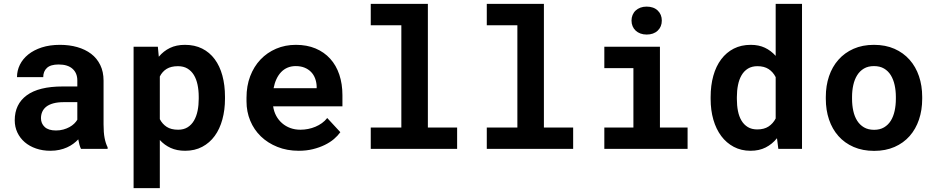

<svg xmlns="http://www.w3.org/2000/svg" viewBox="-20 -770 4841 993"><path d="M398.9 0Q394 -9.8 390.6 -22.5Q387.2 -35.2 384.8 -49.3Q373.5 -37.1 358.9 -26.4Q344.2 -15.6 326.4 -7.6Q308.6 0.5 287.1 5.1Q265.6 9.8 240.7 9.8Q200.2 9.8 166.3 -2Q132.3 -13.7 107.9 -34.7Q83.5 -55.7 69.8 -84.7Q56.2 -113.8 56.2 -147.9Q56.2 -231.4 118.4 -277.1Q180.7 -322.8 304.2 -322.8H379.9V-354Q379.9 -392.1 355 -414.3Q330.1 -436.5 283.2 -436.5Q241.7 -436.5 222.7 -418.7Q203.6 -400.9 203.6 -371.1H67.9Q67.9 -404.8 82.8 -435.1Q97.7 -465.3 126.2 -488.3Q154.8 -511.2 196 -524.7Q237.3 -538.1 290.5 -538.1Q338.4 -538.1 379.6 -526.4Q420.9 -514.6 451.2 -491.7Q481.4 -468.8 498.5 -433.8Q515.6 -398.9 515.6 -353V-126.5Q515.6 -84 521 -56.2Q526.4 -28.3 536.6 -8.3V0ZM269.5 -95.2Q290 -95.2 307.6 -100.1Q325.2 -105 339.4 -112.8Q353.5 -120.6 363.8 -130.6Q374 -140.6 379.9 -150.9V-241.7H310.5Q278.8 -241.7 256.3 -235.6Q233.9 -229.5 219.7 -218.5Q205.6 -207.5 198.7 -192.1Q191.9 -176.8 191.9 -158.7Q191.9 -131.3 211.2 -113.3Q230.5 -95.2 269.5 -95.2Z M1143.6 -259.3Q1143.6 -201.7 1130.1 -152.3Q1116.7 -103 1090.6 -67.1Q1064.5 -31.2 1025.9 -10.7Q987.3 9.8 937.5 9.8Q895 9.8 862.8 -4.9Q830.6 -19.5 806.6 -45.9V203.1H670.9V-528.3H796.4L801.3 -476.6Q825.7 -505.9 858.9 -522Q892.1 -538.1 936.5 -538.1Q986.8 -538.1 1025.4 -518.8Q1064 -499.5 1090.3 -464.1Q1116.7 -428.7 1130.1 -379.2Q1143.6 -329.6 1143.6 -269.5ZM1007.8 -269.5Q1007.8 -302.7 1001.7 -331.8Q995.6 -360.8 982.7 -382.1Q969.7 -403.3 949.5 -415.5Q929.2 -427.7 900.4 -427.7Q864.7 -427.7 842 -413.8Q819.3 -399.9 806.6 -374.5V-153.8Q819.3 -128.9 842 -114Q864.7 -99.1 901.4 -99.1Q930.2 -99.1 950.4 -111.8Q970.7 -124.5 983.4 -146.5Q996.1 -168.5 1002 -197.5Q1007.8 -226.6 1007.8 -259.3Z M1525.4 9.8Q1464.4 9.8 1414.6 -10.3Q1364.7 -30.3 1329.1 -64.7Q1293.5 -99.1 1274.2 -145.8Q1254.9 -192.4 1254.9 -245.6V-265.1Q1254.9 -325.7 1273.9 -375.7Q1293 -425.8 1327.1 -461.9Q1361.3 -498 1408.2 -518.1Q1455.1 -538.1 1510.3 -538.1Q1567.4 -538.1 1612.1 -519.3Q1656.7 -500.5 1687.7 -466.3Q1718.8 -432.1 1734.9 -384Q1751 -335.9 1751 -277.8V-220.2H1392.6Q1396.5 -193.4 1408.4 -171.1Q1420.4 -148.9 1439 -132.8Q1457.5 -116.7 1481.4 -107.9Q1505.4 -99.1 1533.7 -99.1Q1553.7 -99.1 1573.5 -103Q1593.3 -106.9 1611.3 -114.5Q1629.4 -122.1 1645 -133.3Q1660.6 -144.5 1672.4 -159.7L1740.2 -86.4Q1727.5 -68.4 1707.3 -51Q1687 -33.7 1659.4 -20.3Q1631.8 -6.8 1598.1 1.5Q1564.5 9.8 1525.4 9.8ZM1509.3 -428.2Q1486.3 -428.2 1467.3 -420.2Q1448.2 -412.1 1433.8 -397Q1419.4 -381.8 1409.7 -360.8Q1399.9 -339.8 1395 -314H1617.7V-324.7Q1616.7 -346.2 1609.4 -365.2Q1602.1 -384.3 1588.4 -398.2Q1574.7 -412.1 1554.9 -420.2Q1535.2 -428.2 1509.3 -428.2Z M1897.5 -750H2192.9V-110.4H2344.2V0H1897.5V-110.4H2055.7V-639.2H1897.5Z M2497.6 -750H2793V-110.4H2944.3V0H2497.6V-110.4H2655.8V-639.2H2497.6Z M3105.5 -528.3H3393.1V-110.4H3536.1V0H3105.5V-110.4H3255.9V-417.5H3105.5ZM3246.1 -663.6Q3246.1 -679.2 3251.7 -692.6Q3257.3 -706.1 3267.6 -715.6Q3277.8 -725.1 3292.2 -730.5Q3306.6 -735.8 3324.2 -735.8Q3360.4 -735.8 3381.6 -715.6Q3402.8 -695.3 3402.8 -663.6Q3402.8 -631.8 3381.6 -611.6Q3360.4 -591.3 3324.2 -591.3Q3306.6 -591.3 3292.2 -596.7Q3277.8 -602.1 3267.6 -611.6Q3257.3 -621.1 3251.7 -634.5Q3246.1 -647.9 3246.1 -663.6Z M3655.3 -268.1Q3655.3 -328.1 3669.2 -377.9Q3683.1 -427.7 3710 -463.4Q3736.8 -499 3775.1 -518.6Q3813.5 -538.1 3862.8 -538.1Q3904.3 -538.1 3935.8 -523.2Q3967.3 -508.3 3991.7 -481V-750H4127.9V0H4005.4L3998.5 -55.2Q3973.6 -24.4 3939.9 -7.3Q3906.2 9.8 3861.8 9.8Q3813.5 9.8 3775.1 -10.5Q3736.8 -30.8 3710.2 -66.4Q3683.6 -102.1 3669.4 -151.1Q3655.3 -200.2 3655.3 -257.8ZM3791 -257.8Q3791 -224.6 3796.6 -196Q3802.2 -167.5 3814.9 -146.2Q3827.6 -125 3847.7 -112.8Q3867.7 -100.6 3896.5 -100.6Q3931.6 -100.6 3954.8 -115.7Q3978 -130.9 3991.7 -157.2V-371.1Q3978 -397.9 3955.1 -412.8Q3932.1 -427.7 3897.5 -427.7Q3868.7 -427.7 3848.4 -415.3Q3828.1 -402.8 3815.4 -381.1Q3802.7 -359.4 3796.9 -330.3Q3791 -301.3 3791 -268.1Z M4251 -269Q4251 -326.7 4267.6 -375.7Q4284.2 -424.8 4316.2 -460.9Q4348.1 -497.1 4394.3 -517.6Q4440.4 -538.1 4500 -538.1Q4559.6 -538.1 4606 -517.6Q4652.3 -497.1 4684.3 -460.9Q4716.3 -424.8 4732.9 -375.7Q4749.5 -326.7 4749.5 -269V-258.8Q4749.5 -200.7 4732.9 -151.6Q4716.3 -102.5 4684.6 -66.4Q4652.8 -30.3 4606.4 -10Q4560.1 10.3 4501 10.3Q4441.4 10.3 4394.8 -10Q4348.1 -30.3 4316.2 -66.4Q4284.2 -102.5 4267.6 -151.6Q4251 -200.7 4251 -258.8ZM4386.7 -258.8Q4386.7 -225.6 4393.1 -196.5Q4399.4 -167.5 4413.1 -145.8Q4426.8 -124 4448.5 -111.3Q4470.2 -98.6 4501 -98.6Q4530.8 -98.6 4552.2 -111.3Q4573.7 -124 4587.2 -145.8Q4600.6 -167.5 4606.9 -196.5Q4613.3 -225.6 4613.3 -258.8V-269Q4613.3 -301.3 4606.9 -330.1Q4600.6 -358.9 4587.2 -380.9Q4573.7 -402.8 4552.2 -415.5Q4530.8 -428.2 4500 -428.2Q4469.7 -428.2 4448.2 -415.5Q4426.8 -402.8 4413.1 -380.9Q4399.4 -358.9 4393.1 -330.1Q4386.7 -301.3 4386.7 -269Z"/></svg>

Font: TypoPRO Roboto Mono
Style: Bold
Weight: 700
Designer: Google
Version: Version 2.000986; 2015; ttfautohint (v1.3)